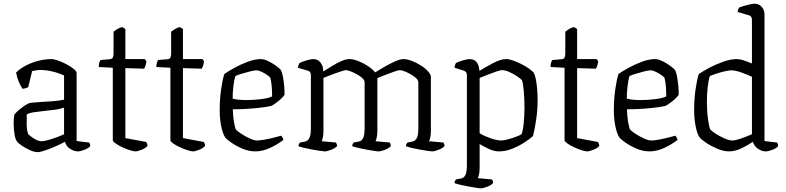

<svg xmlns="http://www.w3.org/2000/svg" viewBox="-20 -820 4256 1040"><path d="M183 4Q166 4 142.5 -6.5Q119 -17 99 -30.5Q79 -44 72 -54Q64 -63 59 -90.5Q54 -118 54 -152Q54 -163 54.5 -174Q55 -185 57 -195Q57 -201 73 -216Q89 -231 110 -245.5Q131 -260 145 -263Q152 -264 169 -265Q186 -266 204 -268Q231 -269 264 -271.5Q297 -274 327 -280V-411Q297 -425 263 -433Q229 -441 199 -441Q187 -441 175.5 -439Q164 -437 154 -435L133 -348Q129 -346 121 -343Q113 -340 102 -339Q93 -351 82.5 -375.5Q72 -400 67 -427Q90 -450 123 -466.5Q156 -483 191.5 -491.5Q227 -500 258 -500Q272 -500 294.5 -492Q317 -484 340 -472Q363 -460 379 -447Q395 -434 395 -424V-56L463 -48Q464 -46 466.5 -40.5Q469 -35 469 -29Q461 -18 438.5 -9Q416 0 403 0Q381 0 359.5 -14Q338 -28 332 -52Q306 -38 277 -25.5Q248 -13 222.5 -4.5Q197 4 183 4ZM206 -55Q218 -55 241 -61.5Q264 -68 287.5 -76.5Q311 -85 327 -93V-237Q304 -229 277 -225.5Q250 -222 220 -219Q189 -216 163 -212Q137 -208 125 -200Q124 -174 124.5 -144Q125 -114 133 -93Q144 -82 165.5 -68.5Q187 -55 206 -55Z M714 0Q703 0 683 -6.5Q663 -13 641.5 -23Q620 -33 605.5 -43.5Q591 -54 591 -61V-453L515 -457Q515 -473 518.5 -482.5Q522 -492 525 -495L573 -499Q587 -500 591 -508Q595 -516 595 -531V-648Q603 -655 617 -663.5Q631 -672 643 -673L659 -663V-500H764L773 -489Q772 -475 768 -464Q764 -453 761 -448L659 -451V-72L772 -51Q774 -48 776.5 -42.5Q779 -37 779 -30Q770 -18 747.5 -9Q725 0 714 0Z M1026 0Q1015 0 995 -6.5Q975 -13 953.5 -23Q932 -33 917.5 -43.5Q903 -54 903 -61V-453L827 -457Q827 -473 830.5 -482.5Q834 -492 837 -495L885 -499Q899 -500 903 -508Q907 -516 907 -531V-648Q915 -655 929 -663.5Q943 -672 955 -673L971 -663V-500H1076L1085 -489Q1084 -475 1080 -464Q1076 -453 1073 -448L971 -451V-72L1084 -51Q1086 -48 1088.5 -42.5Q1091 -37 1091 -30Q1082 -18 1059.5 -9Q1037 0 1026 0Z M1362 0Q1327 0 1291.5 -15.5Q1256 -31 1231 -49Q1206 -67 1200 -75Q1186 -97 1178 -137Q1170 -177 1170 -223Q1170 -282 1177.5 -334.5Q1185 -387 1195 -419Q1213 -432 1247 -451Q1281 -470 1320.5 -485Q1360 -500 1394 -500Q1409 -500 1431.5 -489.5Q1454 -479 1474 -464.5Q1494 -450 1502 -440Q1508 -429 1512.5 -404.5Q1517 -380 1519.5 -352.5Q1522 -325 1521 -306Q1508 -288 1485.5 -270.5Q1463 -253 1451 -247Q1442 -244 1411 -239.5Q1380 -235 1335.5 -231.5Q1291 -228 1241 -228Q1242 -192 1247 -161Q1252 -130 1258 -118Q1266 -109 1287.5 -95Q1309 -81 1333 -70Q1357 -59 1373 -59Q1388 -59 1415 -64Q1442 -69 1467.5 -75.5Q1493 -82 1503 -85Q1506 -82 1510 -75.5Q1514 -69 1515 -62Q1484 -38 1443.5 -19Q1403 0 1362 0ZM1315 -278Q1354 -278 1394.5 -283Q1435 -288 1454 -298Q1454 -313 1453 -333.5Q1452 -354 1449.5 -372Q1447 -390 1444 -399Q1441 -404 1427.5 -413.5Q1414 -423 1397.5 -431Q1381 -439 1369 -439Q1357 -439 1333.5 -433Q1310 -427 1287 -420Q1264 -413 1255 -408Q1248 -387 1244 -351.5Q1240 -316 1240 -286Q1252 -282 1273 -280Q1294 -278 1315 -278Z M1739 0Q1732 0 1713 -3Q1694 -6 1671 -10Q1648 -14 1627.5 -19Q1607 -24 1597 -28Q1597 -35 1599.5 -40Q1602 -45 1605 -48L1631 -53Q1646 -55 1655 -71Q1664 -87 1664 -126V-414Q1664 -432 1648 -437L1594 -453Q1595 -462 1597.5 -469Q1600 -476 1603 -479Q1617 -486 1640.5 -493Q1664 -500 1676 -500Q1701 -500 1716 -481.5Q1731 -463 1731 -433Q1752 -446 1778 -462Q1804 -478 1829 -489Q1854 -500 1872 -500Q1894 -500 1921.5 -489Q1949 -478 1974 -461.5Q1999 -445 2012 -428Q2034 -442 2063 -458.5Q2092 -475 2120 -487.5Q2148 -500 2165 -500Q2185 -500 2211 -490Q2237 -480 2260.5 -465Q2284 -450 2299 -433Q2314 -416 2314 -403V-111Q2314 -89 2310.5 -74.5Q2307 -60 2304 -55L2382 -48Q2383 -45 2385.5 -40Q2388 -35 2388 -29Q2379 -18 2356.5 -9Q2334 0 2321 0Q2314 0 2295 -3Q2276 -6 2253 -10Q2230 -14 2209.5 -19Q2189 -24 2179 -28Q2179 -35 2181.5 -40Q2184 -45 2187 -48L2213 -53Q2227 -55 2236.5 -69.5Q2246 -84 2246 -126V-375Q2246 -385 2234 -396.5Q2222 -408 2205 -417.5Q2188 -427 2172 -433.5Q2156 -440 2147 -440Q2138 -440 2113.5 -431.5Q2089 -423 2063 -412.5Q2037 -402 2024 -397V-111Q2024 -89 2020.5 -74.5Q2017 -60 2014 -55L2091 -48Q2093 -45 2095 -40Q2097 -35 2097 -29Q2089 -18 2066.5 -9Q2044 0 2031 0Q2023 0 2004.5 -3Q1986 -6 1963 -10Q1940 -14 1919.5 -19Q1899 -24 1888 -28Q1888 -35 1890.5 -40Q1893 -45 1896 -48L1922 -53Q1938 -55 1946.5 -71Q1955 -87 1955 -126V-375Q1955 -385 1943 -396.5Q1931 -408 1913.5 -417.5Q1896 -427 1879.5 -433.5Q1863 -440 1854 -440Q1847 -440 1830.5 -434.5Q1814 -429 1794 -422Q1774 -415 1757 -408Q1740 -401 1732 -398V-111Q1732 -89 1728.5 -74.5Q1725 -60 1722 -55L1800 -48Q1801 -45 1803.5 -40Q1806 -35 1806 -29Q1797 -18 1774.5 -9Q1752 0 1739 0Z M2585 200Q2577 200 2558.5 197Q2540 194 2517 190Q2494 186 2473.5 181Q2453 176 2442 172Q2442 165 2444.5 160Q2447 155 2450 152L2476 147Q2492 145 2500.5 129Q2509 113 2509 74V-414Q2509 -431 2493 -437L2442 -453Q2442 -462 2445 -469Q2448 -476 2450 -479Q2464 -486 2487.5 -493Q2511 -500 2523 -500Q2549 -500 2562 -483Q2575 -466 2577 -436Q2612 -458 2652.5 -479Q2693 -500 2722 -500Q2738 -500 2760 -492Q2782 -484 2805 -472.5Q2828 -461 2846 -448Q2864 -435 2871 -426Q2879 -411 2883.5 -385.5Q2888 -360 2890 -331.5Q2892 -303 2892 -278Q2892 -223 2884 -170Q2876 -117 2867 -83Q2851 -68 2821 -48.5Q2791 -29 2755 -14.5Q2719 0 2682 0Q2657 0 2628.5 -13Q2600 -26 2578 -40V89Q2578 111 2574.5 125.5Q2571 140 2568 145L2645 152Q2647 155 2649 160Q2651 165 2651 171Q2643 182 2620.5 191Q2598 200 2585 200ZM2696 -59Q2709 -59 2732.5 -65.5Q2756 -72 2777 -80Q2798 -88 2805 -93Q2813 -114 2817 -155Q2821 -196 2821 -237Q2821 -285 2817 -328Q2813 -371 2807 -386Q2801 -393 2782 -406Q2763 -419 2740 -429.5Q2717 -440 2699 -440Q2690 -440 2668 -432.5Q2646 -425 2621 -415Q2596 -405 2578 -398V-98Q2603 -83 2637.5 -71Q2672 -59 2696 -59Z M3161 0Q3150 0 3130 -6.5Q3110 -13 3088.5 -23Q3067 -33 3052.5 -43.5Q3038 -54 3038 -61V-453L2962 -457Q2962 -473 2965.5 -482.5Q2969 -492 2972 -495L3020 -499Q3034 -500 3038 -508Q3042 -516 3042 -531V-648Q3050 -655 3064 -663.5Q3078 -672 3090 -673L3106 -663V-500H3211L3220 -489Q3219 -475 3215 -464Q3211 -453 3208 -448L3106 -451V-72L3219 -51Q3221 -48 3223.5 -42.5Q3226 -37 3226 -30Q3217 -18 3194.5 -9Q3172 0 3161 0Z M3497 0Q3462 0 3426.5 -15.5Q3391 -31 3366 -49Q3341 -67 3335 -75Q3321 -97 3313 -137Q3305 -177 3305 -223Q3305 -282 3312.5 -334.5Q3320 -387 3330 -419Q3348 -432 3382 -451Q3416 -470 3455.5 -485Q3495 -500 3529 -500Q3544 -500 3566.5 -489.5Q3589 -479 3609 -464.5Q3629 -450 3637 -440Q3643 -429 3647.5 -404.5Q3652 -380 3654.5 -352.5Q3657 -325 3656 -306Q3643 -288 3620.5 -270.5Q3598 -253 3586 -247Q3577 -244 3546 -239.5Q3515 -235 3470.5 -231.5Q3426 -228 3376 -228Q3377 -192 3382 -161Q3387 -130 3393 -118Q3401 -109 3422.5 -95Q3444 -81 3468 -70Q3492 -59 3508 -59Q3523 -59 3550 -64Q3577 -69 3602.5 -75.5Q3628 -82 3638 -85Q3641 -82 3645 -75.5Q3649 -69 3650 -62Q3619 -38 3578.5 -19Q3538 0 3497 0ZM3450 -278Q3489 -278 3529.5 -283Q3570 -288 3589 -298Q3589 -313 3588 -333.5Q3587 -354 3584.5 -372Q3582 -390 3579 -399Q3576 -404 3562.5 -413.5Q3549 -423 3532.5 -431Q3516 -439 3504 -439Q3492 -439 3468.5 -433Q3445 -427 3422 -420Q3399 -413 3390 -408Q3383 -387 3379 -351.5Q3375 -316 3375 -286Q3387 -282 3408 -280Q3429 -278 3450 -278Z M3930 0Q3899 0 3865 -14.5Q3831 -29 3804.5 -47Q3778 -65 3770 -75Q3756 -95 3748 -136Q3740 -177 3740 -225Q3740 -283 3747.5 -335.5Q3755 -388 3765 -419Q3784 -432 3820 -451.5Q3856 -471 3897 -485.5Q3938 -500 3972 -500Q3987 -500 4008.5 -493Q4030 -486 4053 -476V-714Q4053 -732 4037 -737L3976 -755Q3976 -762 3978.5 -769Q3981 -776 3983 -779Q3993 -783 4009.5 -788Q4026 -793 4042.5 -796.5Q4059 -800 4067 -800Q4091 -800 4106 -783Q4121 -766 4121 -741V-56L4189 -48Q4190 -46 4192.5 -40.5Q4195 -35 4195 -29Q4186 -17 4164 -8.5Q4142 0 4128 0Q4105 0 4084.5 -15Q4064 -30 4058 -52Q4031 -33 3996 -16.5Q3961 0 3930 0ZM3948 -59Q3963 -59 3994.5 -70Q4026 -81 4053 -93V-404Q4030 -415 3997 -427Q3964 -439 3941 -439Q3928 -439 3904.5 -433.5Q3881 -428 3858.5 -420.5Q3836 -413 3825 -408Q3818 -389 3813.5 -349Q3809 -309 3809 -271Q3809 -218 3815 -174.5Q3821 -131 3828 -118Q3835 -110 3856.5 -96Q3878 -82 3904 -70.5Q3930 -59 3948 -59Z"/></svg>

Font: Texturina 72pt Light
Style: Regular
Weight: 300
Designer: Guillermo Torres Carreño
Foundry: Omnibus-Type
Version: Version 1.002; ttfautohint (v1.8.3)